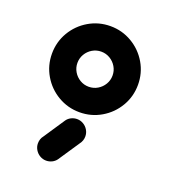

<svg xmlns="http://www.w3.org/2000/svg" viewBox="-103 -597 595 674"><g transform="rotate(20 194.5 -260.5)"><path d="M261.9 -360.7Q261.9 -378.5 253 -393.5Q244.1 -408.5 229.1 -417.4Q214.1 -426.3 196.3 -426.3Q178.5 -426.3 163.5 -417.4Q148.5 -408.5 139.6 -393.5Q130.7 -378.5 130.7 -360.7Q130.7 -343 139.6 -328Q148.5 -313 163.5 -304.1Q178.5 -295.2 196.3 -295.2Q214.1 -295.2 229.1 -304.1Q244.1 -313 253 -328Q261.9 -343 261.9 -360.7ZM35.6 -360.7Q35.6 -404.4 57.2 -441.3Q78.9 -478.1 115.7 -499.8Q152.6 -521.5 196.3 -521.5Q240 -521.5 276.9 -499.8Q313.7 -478.1 335.4 -441.3Q357 -404.4 357 -360.7Q357 -317 335.4 -280.2Q313.7 -243.3 276.9 -221.7Q240 -200 196.3 -200Q152.6 -200 115.7 -221.7Q78.9 -243.3 57.2 -280.2Q35.6 -317 35.6 -360.7ZM144.4 -0.4Q131.9 -0.4 120.9 -6.9Q110 -13.3 103.5 -24.3Q97 -35.2 97 -47.8Q97 -64.8 107 -77L159.6 -155.9Q165.9 -164.8 176.1 -169.8Q186.3 -174.8 197.4 -174.8Q210.4 -174.8 221.3 -168.3Q232.2 -161.9 238.7 -150.9Q245.2 -140 245.2 -127Q245.2 -111.1 235.2 -98.1L182.2 -18.9Q175.6 -10 165.6 -5.2Q155.6 -0.4 144.4 -0.4Z"/></g></svg>

Font: 26F Galaxy Hebrew Extra Bold
Style: Regular
Weight: 800
Designer: C₂₉H₂₅N₃O₅
Version: Version 1.000